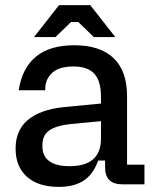

<svg xmlns="http://www.w3.org/2000/svg" viewBox="-20 -721 593 751"><path d="M41 -140Q41 -211 88.5 -251.5Q136 -292 229 -302L375 -316V-342Q375 -404 349 -432.5Q323 -461 267 -461Q211 -461 184 -436Q157 -411 157 -373V-368H53Q81 -544 270 -544Q372 -544 424.5 -493.5Q477 -443 477 -345V-77H545V0H458Q391 0 391 -67V-93H364Q345 -40 308 -15Q271 10 210 10Q130 10 85.5 -29.5Q41 -69 41 -140ZM252 -71Q375 -71 375 -179V-247L258 -236Q200 -230 173 -211Q146 -192 146 -155V-148Q146 -110 173 -90.5Q200 -71 252 -71ZM211 -701H333L431 -576H347L286 -635H258L197 -576H113Z"/></svg>

Font: Mozilla Headline BETA
Style: Regular
Weight: 400
Designer: Studio DRAMA
Foundry: Studio DRAMA
Version: Version 0.100